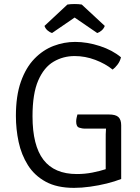

<svg xmlns="http://www.w3.org/2000/svg" viewBox="-20 -898 677 930"><path d="M492 -214.5Q491.5 -251 493.5 -275H388.5Q379.5 -275 364.2 -279.5Q349 -284 349 -309Q349 -318 351 -327.2Q353 -336.5 355 -343.5H507.5Q540.5 -343.5 553.8 -330.8Q567 -318 567 -291V-31Q536.5 -19 497.2 -9.2Q458 0.5 416.8 6.2Q375.5 12 338.5 12Q256 12 201.5 -17.8Q147 -47.5 115.2 -98Q83.5 -148.5 70.2 -210.5Q57 -272.5 57 -336.5Q57 -434 81.2 -502.5Q105.5 -571 146.8 -613.5Q188 -656 239.2 -675.5Q290.5 -695 344 -695Q402.5 -695 463.8 -675Q525 -655 566 -620.5Q561.5 -601 549.2 -585Q537 -569 525.5 -561Q490.5 -589.5 441.5 -608Q392.5 -626.5 341.5 -626.5Q286 -626.5 239.5 -599.2Q193 -572 165.2 -508.2Q137.5 -444.5 137.5 -335Q137.5 -193 190.5 -124Q243.5 -55 352.5 -55Q391.5 -55 428 -62.2Q464.5 -69.5 492 -78.5ZM376 -876 487.5 -772.5Q482.5 -759 471.8 -750Q461 -741 451 -738L341.5 -813L232 -738Q222 -741 211 -750Q200 -759 195.5 -772.5L306.5 -876Q322.5 -878.5 341.5 -878.5Q360.5 -878.5 376 -876Z"/></svg>

Font: Signika SC Light
Style: Regular
Weight: 300
Designer: Anna Giedryś
Foundry: Anna Giedryś
Version: Version 2.000; ttfautohint (v1.8.3) -l 8 -r 50 -G 200 -x 9 -